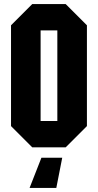

<svg xmlns="http://www.w3.org/2000/svg" viewBox="-20 -721 480 941"><path d="M34 -103V-597L138 -701H302L406 -597V-103L302 1H138ZM179 -572V-128H261V-572ZM285 52 256 200H125L183 52Z"/></svg>

Font: Tektur Condensed SemiBold
Style: Regular
Weight: 600
Width: 3
Designer: Adam Jagosz
Foundry: Adam Jagosz
Version: Version 1.005;gftools[0.9.30]